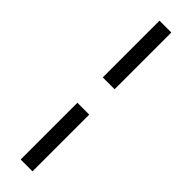

<svg xmlns="http://www.w3.org/2000/svg" viewBox="-284 -711 802 802"><g transform="rotate(45 117.0 -310.0)"><path d="M82 -385V-720H152V-385ZM82 100V-235H152V100Z"/></g></svg>

Font: Host Grotesk Light
Style: Regular
Weight: 300
Designer: Doukan Karapınar
Foundry: Element Type
Version: Version 1.003